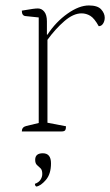

<svg xmlns="http://www.w3.org/2000/svg" viewBox="-20 -482 404 704"><path d="M60 0Q60 -16 76 -20L122 -31V-418L74 -423Q60 -424 60 -443Q89 -448 100.5 -449.5Q112 -451 119 -451Q133 -451 142.5 -439Q152 -427 152 -404V-355H154Q185 -402 227.5 -432Q270 -462 306 -462Q338 -462 351 -447.5Q364 -433 364 -417Q364 -405 358 -395.5Q352 -386 342 -386Q326 -415 311 -424Q296 -433 279 -433Q249 -433 216 -404.5Q183 -376 154 -336V-32L222 -19Q222 -9 219 -4.5Q216 0 205 0ZM113 202Q108 199 108 192Q122 187 128.5 177Q135 167 135 156Q135 141 128.5 135Q122 129 115.5 123Q109 117 109 104Q109 80 137 80Q167 80 167 117Q167 156 148 178Q129 200 113 202Z"/></svg>

Font: Petrona Thin
Style: Regular
Weight: 100
Designer: Ringo R. Seeber
Foundry: Ringo R. Seeber
Version: Version 2.001; ttfautohint (v1.8.3)